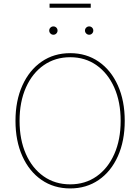

<svg xmlns="http://www.w3.org/2000/svg" viewBox="-20 -1030 773 1059"><path d="M367.2 9.3Q277.3 9.3 209.2 -37.6Q141.1 -84.5 103.3 -168.7Q65.4 -252.9 65.4 -363.3Q65.4 -474.6 103.5 -558.8Q141.6 -643.1 209.5 -689.9Q277.3 -736.8 367.2 -736.8Q456.5 -736.8 524.4 -689.9Q592.3 -643.1 630.1 -558.8Q668 -474.6 668 -363.3Q668 -252.4 630.1 -168.2Q592.3 -84 524.4 -37.4Q456.5 9.3 367.2 9.3ZM367.2 -13.2Q449.7 -13.2 512.5 -57.1Q575.2 -101.1 610.4 -180.2Q645.5 -259.3 645.5 -363.3Q645.5 -467.8 610.4 -546.9Q575.2 -626 512.5 -670.2Q449.7 -714.4 367.2 -714.4Q284.7 -714.4 221.7 -670.7Q158.7 -627 123.3 -547.9Q87.9 -468.8 87.9 -363.3Q87.9 -259.8 122.8 -180.7Q157.7 -101.6 220.7 -57.4Q283.7 -13.2 367.2 -13.2ZM471.7 -838.4Q462.4 -838.4 455.6 -845.2Q448.7 -852.1 448.7 -861.3Q448.7 -871.1 455.6 -877.7Q462.4 -884.3 471.7 -884.3Q481.4 -884.3 488 -877.7Q494.6 -871.1 494.6 -861.3Q494.6 -852.1 488 -845.2Q481.4 -838.4 471.7 -838.4ZM274.4 -838.4Q265.1 -838.4 258.3 -845.2Q251.5 -852.1 251.5 -861.3Q251.5 -871.1 258.3 -877.7Q265.1 -884.3 274.4 -884.3Q284.2 -884.3 290.8 -877.7Q297.4 -871.1 297.4 -861.3Q297.4 -852.1 290.8 -845.2Q284.2 -838.4 274.4 -838.4ZM480.5 -1009.8V-987.3H253.4V-1009.8Z"/></svg>

Font: Inter 18pt Thin
Style: Regular
Weight: 250
Designer: Rasmus Andersson
Foundry: rsms
Version: Version 4.001;git-66647c0bb